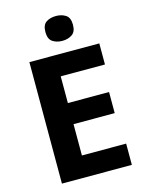

<svg xmlns="http://www.w3.org/2000/svg" viewBox="-135 -1009 830 1090"><g transform="rotate(-15 280.0 -464.0)"><path d="M501 0H90V-714H501V-590H241V-433H483V-309H241V-125H501ZM303 -928Q336 -928 360 -912.5Q384 -897 384 -855Q384 -814 360 -798Q336 -782 303 -782Q269 -782 245.5 -798Q222 -814 222 -855Q222 -897 245.5 -912.5Q269 -928 303 -928Z"/></g></svg>

Font: Noto IKEA Arabic
Style: Bold
Weight: 700
Designer: Monotype Design Team
Foundry: Monotype Imaging Inc.
Version: Version 1.200